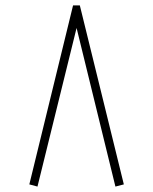

<svg xmlns="http://www.w3.org/2000/svg" viewBox="-20 -687 562 707"><path d="M405 0 262 -584 118 0 88 -8 249 -667H274L436 -8Z"/></svg>

Font: Zector
Style: Regular
Weight: 400
Designer: GGBot
Version: 0.72